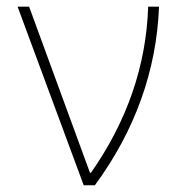

<svg xmlns="http://www.w3.org/2000/svg" viewBox="-20 -550 537 570"><path d="M32.2 -530.3H66.4L247.1 -37.1H250Q411.1 -267.1 419.9 -530.3H452.1Q446.8 -389.2 399.2 -255.9Q351.6 -122.6 261.7 0H228.5Z"/></svg>

Font: Pretendard JP Thin
Style: Regular
Weight: 100
Designer: Base glyphs from Inter by Rasmus Andersson; Hangeul glyphs from Noto Sans CJK(Source Han Sans) by Jang Soo-young and Kan
Foundry: Kil Hyung-jin
Version: Version 1.309